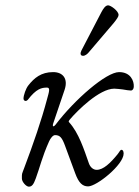

<svg xmlns="http://www.w3.org/2000/svg" viewBox="-20 -684 521 719"><path d="M291 -475C299 -475 308 -482 314 -490L406 -598C418 -613 424 -622 424 -628C424 -643 395 -664 385 -664C375 -664 367 -652 360 -639L285 -495C280 -485 280 -475 291 -475ZM88 15C100 15 106 6 114 -16C129 -56 137 -95 164 -155C169 -166 178 -178 186 -178C204 -178 212 -170 224 -137L262 -34C275 1 289 14 310 14C342 14 443 -67 443 -109C443 -119 439 -123 435 -123C430 -123 428 -116 420 -106C393 -73 367 -48 342 -48C329 -48 318 -58 313 -72C294 -126 275 -186 239 -226C236 -228 237 -231 242 -237C269 -269 352 -352 408 -352C418 -352 429 -350 440 -349C452 -347 463 -345 470 -345C477 -345 481 -352 481 -360C482 -380 470 -414 426 -414C378 -414 260 -312 188 -217C186 -214 182 -211 180 -211C178 -211 177 -214 179 -221L222 -348C236 -390 215 -414 179 -414C134 -414 108 -392 86 -364C77 -353 68 -327 68 -315C68 -309 72 -306 76 -306C79 -306 82 -308 84 -310C116 -352 136 -356 156 -356C169 -356 164 -341 156 -312C135 -233 105 -146 71 -56C61 -29 62 -36 62 -15C62 -3 78 15 88 15Z"/></svg>

Font: EB Garamond
Style: Italic
Weight: 400
Italic angle: -17.2°
Designer: Georg Duffner and Octavio Pardo
Foundry: Georg Duffner
Version: Version 1.000;PS 001.000;hotconv 1.0.88;makeotf.lib2.5.64775